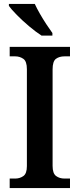

<svg xmlns="http://www.w3.org/2000/svg" viewBox="-20 -951 402 971"><path d="M29 0V-48H57Q80 -48 98 -60.5Q116 -73 116 -111V-601Q116 -641 98 -653.5Q80 -666 57 -666H29V-714H334V-666H306Q280 -666 263 -653.5Q246 -641 246 -600V-112Q246 -74 263.5 -61Q281 -48 306 -48H334V0ZM190 -771Q162 -789 128 -817.5Q94 -846 65.5 -875Q37 -904 25 -921V-931H156Q166 -909 181.5 -882Q197 -855 214 -829Q231 -803 245 -784V-771Z"/></svg>

Font: Noto Serif Georgian SemiCondensed SemiBold
Style: Regular
Weight: 600
Width: 4
Designer: Monotype Design Team, Akaki Razmadze
Foundry: Google LLC
Version: Version 2.003; ttfautohint (v1.8.4.7-5d5b)